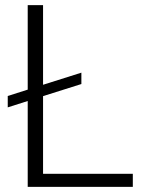

<svg xmlns="http://www.w3.org/2000/svg" viewBox="-20 -731 568 751"><path d="M499.5 -51.3V0H88.4V-335.9L10.3 -311V-355.5L88.4 -380.4V-710.9H148.4V-399.4L298.3 -446.8V-402.3L148.4 -355V-51.3Z"/></svg>

Font: Vazirmatn RD UI ExtraLight
Style: Regular
Weight: 200
Designer: Saber Rastikerdar
Foundry: Saber Rastikerdar
Version: Version 33.003